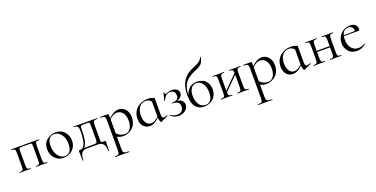

<svg xmlns="http://www.w3.org/2000/svg" viewBox="-24 -1706 5792 2958"><g transform="rotate(-20 2872.0 -226.5)"><path d="M484 -12Q487 -12 487 -6Q487 0 484 0Q472 0 442 -1Q412 -2 394 -2Q376 -2 345 -1Q314 0 303 0Q300 0 300 -6Q300 -12 303 -12Q342 -12 353.5 -25Q365 -38 365 -81V-305Q365 -351 359 -359Q353 -367 317 -367H201Q164 -367 158 -358.5Q152 -350 152 -303V-81Q152 -37 163 -24.5Q174 -12 213 -12Q215 -12 215 -6Q215 0 213 0Q201 0 171.5 -1Q142 -2 125 -2Q107 -2 75.5 -1Q44 0 32 0Q29 0 29 -6Q29 -12 32 -12Q73 -12 84.5 -24.5Q96 -37 96 -81V-305Q96 -349 84.5 -361.5Q73 -374 33 -374Q30 -374 30 -380Q30 -386 33 -386H484Q487 -386 487 -380Q487 -374 484 -374Q444 -374 432.5 -360.5Q421 -347 421 -303V-81Q421 -37 432.5 -24.5Q444 -12 484 -12Z M748 13Q661 13 606.5 -48.5Q552 -110 552 -198Q552 -294 617.5 -346.5Q683 -399 765 -399Q852 -399 905.5 -337.5Q959 -276 959 -193Q959 -101 897.5 -44Q836 13 748 13ZM776 -5Q830 -5 860.5 -44.5Q891 -84 891 -165Q891 -259 846 -319.5Q801 -380 732 -380Q678 -380 648.5 -341Q619 -302 619 -229Q619 -135 663.5 -70Q708 -5 776 -5Z M1437 -12Q1444 -12 1445 -10Q1446 -8 1446 0Q1446 2 1443.5 45Q1441 88 1441 152Q1441 156 1435 156Q1429 156 1429 152Q1429 68 1399 34Q1369 0 1315 0H1124Q1075 0 1047.5 34Q1020 68 1020 152Q1020 156 1014 156Q1008 156 1008 152Q1008 86 1005 44.5Q1002 3 1002 0Q1002 -9 1003.5 -10.5Q1005 -12 1012 -12Q1081 -12 1106.5 -81.5Q1132 -151 1132 -288Q1132 -342 1117 -359.5Q1102 -377 1055 -377Q1052 -377 1052 -382.5Q1052 -388 1055 -388Q1066 -388 1140.5 -387Q1215 -386 1228 -386H1440Q1442 -386 1442 -380Q1442 -374 1440 -374Q1394 -374 1380.5 -360.5Q1367 -347 1367 -303V-81Q1367 -75 1367 -64Q1366 -25 1375 -18.5Q1384 -12 1437 -12ZM1311 -81V-305Q1311 -351 1304.5 -358.5Q1298 -366 1261 -366H1216Q1175 -366 1166 -356.5Q1157 -347 1157 -308Q1157 -195 1143.5 -126Q1130 -57 1094 -22H1213Q1282 -22 1296.5 -30Q1311 -38 1311 -81Z M1795 -399Q1859 -399 1903.5 -349Q1948 -299 1948 -215Q1948 -158 1927 -112Q1906 -66 1873 -40Q1840 -14 1804 -0.5Q1768 13 1733 13Q1674 13 1629 -12V194Q1629 237 1647 250Q1665 263 1727 263Q1730 263 1730 269Q1730 275 1727 275Q1710 275 1667.5 274Q1625 273 1600 273Q1579 273 1544.5 274Q1510 275 1498 275Q1495 275 1495 269Q1495 263 1498 263Q1544 263 1557.5 250Q1571 237 1571 194V-305Q1571 -348 1555 -361Q1539 -374 1489 -374Q1486 -374 1486 -380Q1486 -386 1489 -386H1609Q1621 -386 1625 -381Q1629 -376 1629 -360V-315Q1712 -399 1795 -399ZM1763 -8Q1816 -8 1850 -54.5Q1884 -101 1884 -184Q1884 -267 1847 -314Q1810 -361 1753 -361Q1691 -361 1629 -297V-68Q1684 -8 1763 -8Z M2466 -58Q2471 -60 2473 -54.5Q2475 -49 2471 -47L2355 8Q2352 9 2350 9Q2345 9 2339 -0.5Q2333 -10 2328 -29.5Q2323 -49 2322 -73Q2243 8 2165 8Q2103 8 2062 -36.5Q2021 -81 2021 -161Q2021 -270 2095 -334.5Q2169 -399 2270 -399Q2326 -399 2379 -374V-107Q2379 -73 2386.5 -58.5Q2394 -44 2413 -44Q2430 -44 2466 -58ZM2199 -25Q2255 -25 2322 -90V-336Q2287 -379 2232 -379Q2165 -379 2126 -327Q2087 -275 2087 -190Q2087 -116 2117.5 -70.5Q2148 -25 2199 -25Z M2687 -213Q2739 -209 2766.5 -183Q2794 -157 2794 -117Q2794 -61 2749 -24.5Q2704 12 2636 12Q2560 12 2508 -40Q2504 -44 2511 -48Q2515 -51 2517 -48Q2556 -13 2622 -13Q2673 -13 2699 -41Q2725 -69 2725 -113Q2725 -201 2606 -201Q2602 -201 2601 -207Q2600 -213 2606 -213Q2665 -214 2690 -233.5Q2715 -253 2715 -290Q2715 -379 2630 -379Q2556 -379 2516 -281Q2515 -279 2512 -279Q2509 -279 2506.5 -280Q2504 -281 2504 -283L2536 -407Q2537 -411 2545 -408Q2548 -407 2547 -405Q2540 -375 2563 -375Q2569 -375 2602 -387Q2635 -399 2663 -399Q2719 -399 2749 -373.5Q2779 -348 2779 -311Q2779 -279 2754.5 -252.5Q2730 -226 2687 -213Z M3070 -387Q3123 -387 3163 -369.5Q3203 -352 3224.5 -322.5Q3246 -293 3256 -261Q3266 -229 3266 -195Q3266 -101 3204 -44Q3142 13 3053 13Q2968 13 2917 -49Q2866 -111 2866 -253Q2866 -515 3090 -606Q3094 -608 3114.5 -616.5Q3135 -625 3139 -626.5Q3143 -628 3159.5 -636Q3176 -644 3180.5 -647Q3185 -650 3197.5 -658Q3210 -666 3215 -671.5Q3220 -677 3228.5 -686Q3237 -695 3242 -704.5Q3247 -714 3252 -725Q3253 -727 3256 -727.5Q3259 -728 3261 -726.5Q3263 -725 3263 -723Q3259 -702 3254 -685.5Q3249 -669 3241.5 -655Q3234 -641 3228.5 -631Q3223 -621 3210.5 -611Q3198 -601 3191.5 -595.5Q3185 -590 3168.5 -582Q3152 -574 3145 -570.5Q3138 -567 3117 -558.5Q3096 -550 3088 -546Q2986 -501 2937 -435Q2888 -369 2883 -239Q2936 -387 3070 -387ZM3084 -5Q3137 -5 3168 -45Q3199 -85 3199 -167Q3199 -257 3160 -313.5Q3121 -370 3058 -370Q3002 -370 2971 -322Q2940 -274 2940 -209Q2940 -120 2978 -62.5Q3016 -5 3084 -5Z M3787 -12Q3790 -12 3790 -6Q3790 0 3787 0Q3775 0 3745 -1Q3715 -2 3697 -2Q3679 -2 3647 -1Q3615 0 3604 0Q3601 0 3601 -6Q3601 -12 3604 -12Q3644 -12 3656 -24.5Q3668 -37 3668 -81V-287L3455 -73Q3456 -35 3468 -23.5Q3480 -12 3518 -12Q3521 -12 3521 -6Q3521 0 3518 0Q3507 0 3476 -1Q3445 -2 3428 -2Q3410 -2 3378.5 -1Q3347 0 3335 0Q3332 0 3332 -6Q3332 -12 3335 -12Q3376 -12 3387.5 -24.5Q3399 -37 3399 -81V-305Q3399 -349 3387.5 -361.5Q3376 -374 3336 -374Q3333 -374 3333 -380Q3333 -386 3336 -386Q3347 -386 3378.5 -385Q3410 -384 3428 -384Q3446 -384 3476.5 -385Q3507 -386 3518 -386Q3521 -386 3521 -380Q3521 -374 3518 -374Q3478 -374 3466.5 -360.5Q3455 -347 3455 -303V-101L3668 -315Q3667 -352 3655 -363Q3643 -374 3605 -374Q3602 -374 3602 -380Q3602 -386 3605 -386Q3616 -386 3647.5 -385Q3679 -384 3697 -384Q3715 -384 3745.5 -385Q3776 -386 3787 -386Q3790 -386 3790 -380Q3790 -374 3787 -374Q3747 -374 3735.5 -360.5Q3724 -347 3724 -303V-81Q3724 -37 3735.5 -24.5Q3747 -12 3787 -12Z M4141 -399Q4205 -399 4249.5 -349Q4294 -299 4294 -215Q4294 -158 4273 -112Q4252 -66 4219 -40Q4186 -14 4150 -0.5Q4114 13 4079 13Q4020 13 3975 -12V194Q3975 237 3993 250Q4011 263 4073 263Q4076 263 4076 269Q4076 275 4073 275Q4056 275 4013.5 274Q3971 273 3946 273Q3925 273 3890.5 274Q3856 275 3844 275Q3841 275 3841 269Q3841 263 3844 263Q3890 263 3903.5 250Q3917 237 3917 194V-305Q3917 -348 3901 -361Q3885 -374 3835 -374Q3832 -374 3832 -380Q3832 -386 3835 -386H3955Q3967 -386 3971 -381Q3975 -376 3975 -360V-315Q4058 -399 4141 -399ZM4109 -8Q4162 -8 4196 -54.5Q4230 -101 4230 -184Q4230 -267 4193 -314Q4156 -361 4099 -361Q4037 -361 3975 -297V-68Q4030 -8 4109 -8Z M4812 -58Q4817 -60 4819 -54.5Q4821 -49 4817 -47L4701 8Q4698 9 4696 9Q4691 9 4685 -0.5Q4679 -10 4674 -29.5Q4669 -49 4668 -73Q4589 8 4511 8Q4449 8 4408 -36.5Q4367 -81 4367 -161Q4367 -270 4441 -334.5Q4515 -399 4616 -399Q4672 -399 4725 -374V-107Q4725 -73 4732.5 -58.5Q4740 -44 4759 -44Q4776 -44 4812 -58ZM4545 -25Q4601 -25 4668 -90V-336Q4633 -379 4578 -379Q4511 -379 4472 -327Q4433 -275 4433 -190Q4433 -116 4463.5 -70.5Q4494 -25 4545 -25Z M5305 -12Q5308 -12 5308 -6Q5308 0 5305 0Q5293 0 5263 -1Q5233 -2 5215 -2Q5197 -2 5165 -1Q5133 0 5122 0Q5119 0 5119 -6Q5119 -12 5122 -12Q5162 -12 5174 -24.5Q5186 -37 5186 -81V-183H4973V-81Q4973 -37 4984.5 -24.5Q4996 -12 5036 -12Q5039 -12 5039 -6Q5039 0 5036 0Q5025 0 4994 -1Q4963 -2 4946 -2Q4928 -2 4896.5 -1Q4865 0 4853 0Q4850 0 4850 -6Q4850 -12 4853 -12Q4894 -12 4905.5 -24.5Q4917 -37 4917 -81V-305Q4917 -349 4905.5 -361.5Q4894 -374 4854 -374Q4851 -374 4851 -380Q4851 -386 4854 -386Q4865 -386 4896.5 -385Q4928 -384 4946 -384Q4964 -384 4994.5 -385Q5025 -386 5036 -386Q5039 -386 5039 -380Q5039 -374 5036 -374Q4996 -374 4984.5 -360.5Q4973 -347 4973 -303V-203H5186V-305Q5186 -349 5174.5 -361.5Q5163 -374 5123 -374Q5120 -374 5120 -380Q5120 -386 5123 -386Q5134 -386 5165.5 -385Q5197 -384 5215 -384Q5233 -384 5263.5 -385Q5294 -386 5305 -386Q5308 -386 5308 -380Q5308 -374 5305 -374Q5265 -374 5253.5 -360.5Q5242 -347 5242 -303V-81Q5242 -37 5253.5 -24.5Q5265 -12 5305 -12Z M5700 -56Q5701 -57 5703.5 -55.5Q5706 -54 5707 -51.5Q5708 -49 5707 -47Q5641 12 5561 12Q5473 12 5423 -44.5Q5373 -101 5373 -180Q5373 -270 5435 -332.5Q5497 -395 5588 -395Q5642 -395 5672 -368.5Q5702 -342 5702 -296Q5702 -272 5690 -272L5444 -271Q5439 -244 5439 -219Q5439 -132 5481 -77.5Q5523 -23 5596 -23Q5652 -23 5700 -56ZM5554 -375Q5471 -375 5447 -285L5633 -289Q5632 -330 5611 -352.5Q5590 -375 5554 -375Z"/></g></svg>

Font: Cormorant Infant
Style: Regular
Weight: 400
Designer: Christian Thalmann (Catharsis Fonts)
Version: Version 1.000;PS 002.000;hotconv 1.0.88;makeotf.lib2.5.64775